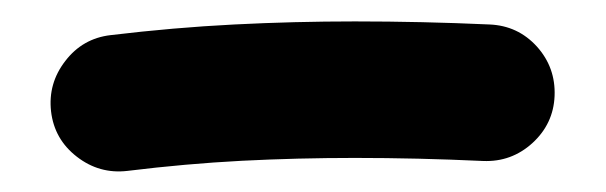

<svg xmlns="http://www.w3.org/2000/svg" viewBox="-20 -313 574 182"><path d="M28.4 -207.4Q31.5 -180.9 52.9 -164.4Q74.2 -147.9 100.7 -151Q156 -157.8 209.2 -160.6Q262.3 -163.3 316.4 -163.3Q376 -163.3 437.9 -160.4Q464.8 -159.3 484.7 -177.4Q504.6 -195.6 505.7 -222Q506.8 -249 488.9 -268.9Q470.9 -288.7 444 -289.8Q379.9 -292.7 316.4 -292.7Q259.2 -292.7 202 -289.8Q144.8 -286.9 84.8 -279.7Q58.3 -276.6 41.9 -255.2Q25.4 -233.9 28.4 -207.4Z"/></svg>

Font: Mikhak VF
Style: Regular
Weight: 100
Designer: Amin Abedi
Version: Version 3.001